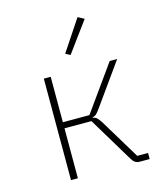

<svg xmlns="http://www.w3.org/2000/svg" viewBox="-113 -854 827 943"><g transform="rotate(-15 300.0 -382.5)"><path d="M131 -516H166V-285H301L466 -516H504L354 -306Q342 -289 334 -281Q326 -273 314 -271V-268Q327 -266 335 -258Q343 -250 354 -233L476 -31H531V0H481Q466 0 456.5 -7Q447 -14 439 -28L303 -254H166V0H131ZM288 -594 264 -607 369 -765 401 -748Z"/></g></svg>

Font: IBM Plex Mono ExtraLight
Style: Regular
Weight: 200
Monospace: yes
Designer: Mike Abbink, Paul van der Laan, Pieter van Rosmalen
Foundry: Bold Monday
Version: Version 2.3